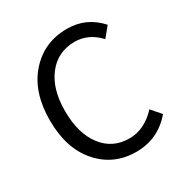

<svg xmlns="http://www.w3.org/2000/svg" viewBox="-175 -883 987 1032"><g transform="rotate(-30 319.0 -367.0)"><path d="M377 12.7Q237.3 12.7 147.5 -89.4Q57.6 -191.4 57.6 -366.2Q57.6 -541 148.9 -644Q240.2 -747.1 382.8 -747.1Q502.9 -747.1 584 -656.2L534.2 -595.7Q468.8 -666 383.8 -666Q279.3 -666 216.3 -585.9Q153.3 -505.9 153.3 -369.1Q153.3 -230.5 214.8 -149.4Q276.4 -68.4 380.9 -68.4Q474.6 -68.4 550.8 -150.4L601.6 -91.8Q512.7 12.7 377 12.7Z"/></g></svg>

Font: Nasu
Style: Regular
Weight: 400
Designer: Ryoko NISHIZUKA (kana &amp; ideographs); Paul D. Hunt (Latin, Greek &amp; Cyrillic); Wenlong ZHANG (bopomofo); Sandoll C
Version: Version 2014.1215